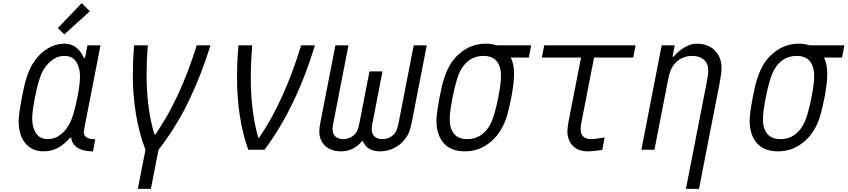

<svg xmlns="http://www.w3.org/2000/svg" viewBox="-20 -956 5412 1226"><path d="M502 -936.2 553.4 -884.1 390.6 -736.3 349.6 -777.3ZM515 -112Q515 -67.1 588.5 -67.1L573.6 10.4Q496.7 10.4 460.9 -23.4Q436.8 -45.6 434.9 -76.8H428.4Q386.7 -30.6 346.7 -10.1Q306.6 10.4 258.5 10.4Q185.5 10.4 142.3 -41Q99 -92.4 99 -180.3Q99 -224 119.8 -333.3Q129.6 -381.5 134.4 -404.3Q139.3 -427.1 150.1 -461.3Q160.8 -495.4 174.5 -522.8Q211.6 -595.7 269.5 -636.4Q327.5 -677.1 391.9 -677.1Q475.3 -677.1 516.3 -585.3H522.8L538.4 -666.7H621.7L518.2 -135.4Q515 -115.9 515 -112ZM490.9 -466.1Q490.9 -524.1 466.5 -561.5Q442.1 -599 390 -599Q346.4 -599 310.2 -570.6Q274.1 -542.3 252 -500Q225.9 -451.2 203.1 -333.3Q185.5 -242.8 185.5 -199.2Q185.5 -141.9 210.3 -104.8Q235 -67.7 286.5 -67.7Q330.1 -67.7 366.2 -96Q402.3 -124.3 424.5 -166.7Q451.2 -217.4 474 -333.3Q490.9 -420.6 490.9 -466.1Z M835.9 -666.7H923.8Q916 -571 916 -483.1Q916 -261.1 966.1 -98.3H972.7Q1128.9 -322.3 1236.3 -666.7H1324.2Q1265 -476.6 1185.5 -311.5Q1106.1 -146.5 992.2 0.7L943.4 250H860L908.9 0.7Q828.1 -210.3 828.1 -483.7Q828.1 -560.5 835.9 -666.7Z M1502.6 -666.7H1590.5Q1581.4 -555.3 1581.4 -461.6Q1581.4 -242.2 1628.9 -77.5H1635.4Q1794.3 -310.5 1903 -666.7H1990.9Q1872.4 -273.4 1669.3 0H1565.1Q1493.5 -201.2 1493.5 -464.2Q1493.5 -560.5 1502.6 -666.7Z M2353.5 -130.9Q2353.5 -101.6 2371.4 -84.6Q2389.3 -67.7 2421.9 -67.7Q2452.5 -67.7 2477.2 -83.7Q2502 -99.6 2513 -125.7Q2518.9 -140 2525.4 -171.9L2621.7 -666.7H2705.1L2608.7 -171.9Q2602.2 -136.1 2590.5 -108.7Q2567.7 -56 2517.6 -22.8Q2467.4 10.4 2406.9 10.4Q2324.2 10.4 2297.5 -54.7H2291Q2239.6 10.4 2156.9 10.4Q2093.8 10.4 2056.3 -24.7Q2018.9 -59.9 2018.9 -117.2Q2018.9 -139.3 2025.4 -171.9L2121.7 -666.7H2205.1L2108.7 -171.9Q2103.5 -143.2 2103.5 -130.9Q2103.5 -101.6 2121.4 -84.6Q2139.3 -67.7 2171.9 -67.7Q2202.5 -67.7 2227.2 -83.7Q2252 -99.6 2263 -125.7Q2268.9 -140 2275.4 -171.9L2339.2 -500H2422.5L2358.7 -171.9Q2353.5 -143.2 2353.5 -130.9Z M3067.1 -599Q2975.9 -599 2925.1 -513.7Q2895.2 -464.2 2869.8 -333.3Q2851.6 -242.2 2851.6 -195.3Q2851.6 -135.4 2879.2 -101.6Q2906.9 -67.7 2963.5 -67.7Q3054.7 -67.7 3105.5 -153Q3136.1 -203.8 3161.5 -333.3Q3179 -421.2 3179 -471.4Q3179 -531.2 3151.4 -565.1Q3123.7 -599 3067.1 -599ZM3241.5 -588.5Q3262.4 -548.8 3262.4 -483.7Q3262.4 -425.8 3244.8 -333.3Q3230.5 -261.1 3216.8 -214.8Q3203.1 -168.6 3178.4 -127Q3142.6 -66.4 3082.7 -28Q3022.8 10.4 2948.6 10.4Q2858.7 10.4 2812.8 -42.6Q2766.9 -95.7 2766.9 -184.2Q2766.9 -229.8 2786.5 -333.3Q2796.2 -382.8 2802.7 -410.2Q2809.2 -437.5 2822.3 -474Q2835.3 -510.4 2852.2 -539.7Q2888 -600.3 2947.9 -638.7Q3007.8 -677.1 3082 -677.1Q3117.8 -677.1 3150.4 -666.7H3371.7L3356.8 -588.5Z M3687.5 -132.2Q3687.5 -67.7 3755.2 -67.7Q3781.9 -67.7 3841.1 -78.8L3825.5 1.3Q3768.2 10.4 3733.7 10.4Q3664.7 10.4 3629.6 -33.9Q3602.9 -68.4 3602.9 -117.8Q3602.9 -138 3610.7 -181.6L3690.1 -588.5H3440.1L3455.1 -666.7H4038.4L4023.4 -588.5H3773.4L3694 -181.6Q3687.5 -149.1 3687.5 -132.2Z M4502.6 -505.2Q4502.6 -549.5 4474.9 -574.2Q4447.3 -599 4400.4 -599Q4339.2 -599 4296.9 -558.6Q4279.9 -542.3 4268.9 -520.2Q4257.8 -498 4253.6 -480.8Q4249.3 -463.5 4242.2 -427.7L4158.9 0H4075.5L4205.1 -666.7H4288.4L4274.1 -593.8H4280.6Q4312.5 -631.5 4352.2 -654.3Q4391.9 -677.1 4428.4 -677.1Q4500.7 -677.1 4543.9 -634.4Q4587.2 -591.8 4587.2 -521.5Q4587.2 -490.2 4575.5 -427.7L4443.4 250H4360L4492.2 -427.7Q4502.6 -481.1 4502.6 -505.2Z M5067.1 -599Q4975.9 -599 4925.1 -513.7Q4895.2 -464.2 4869.8 -333.3Q4851.6 -242.2 4851.6 -195.3Q4851.6 -135.4 4879.2 -101.6Q4906.9 -67.7 4963.5 -67.7Q5054.7 -67.7 5105.5 -153Q5136.1 -203.8 5161.5 -333.3Q5179 -421.2 5179 -471.4Q5179 -531.2 5151.4 -565.1Q5123.7 -599 5067.1 -599ZM5241.5 -588.5Q5262.4 -548.8 5262.4 -483.7Q5262.4 -425.8 5244.8 -333.3Q5230.5 -261.1 5216.8 -214.8Q5203.1 -168.6 5178.4 -127Q5142.6 -66.4 5082.7 -28Q5022.8 10.4 4948.6 10.4Q4858.7 10.4 4812.8 -42.6Q4766.9 -95.7 4766.9 -184.2Q4766.9 -229.8 4786.5 -333.3Q4796.2 -382.8 4802.7 -410.2Q4809.2 -437.5 4822.3 -474Q4835.3 -510.4 4852.2 -539.7Q4888 -600.3 4947.9 -638.7Q5007.8 -677.1 5082 -677.1Q5117.8 -677.1 5150.4 -666.7H5371.7L5356.8 -588.5Z"/></svg>

Font: Monoid
Style: Italic
Weight: 400
Width: 4
Italic angle: -11°
Monospace: yes
Version: Version 0.61